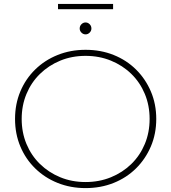

<svg xmlns="http://www.w3.org/2000/svg" viewBox="-20 -959 877 983"><path d="M418 4Q341 4 275 -22.5Q209 -49 160 -97Q111 -145 84 -209.5Q57 -274 57 -350Q57 -426 84 -490.5Q111 -555 160 -603Q209 -651 275 -677.5Q341 -704 418 -704Q496 -704 562 -677.5Q628 -651 676.5 -603Q725 -555 752.5 -490.5Q780 -426 780 -350Q780 -274 752.5 -209.5Q725 -145 676.5 -97Q628 -49 562 -22.5Q496 4 418 4ZM418 -27Q488 -27 548 -51.5Q608 -76 652.5 -119.5Q697 -163 721.5 -222Q746 -281 746 -350Q746 -419 721.5 -478Q697 -537 652.5 -580.5Q608 -624 548 -648.5Q488 -673 418 -673Q348 -673 288.5 -648.5Q229 -624 184.5 -580.5Q140 -537 115.5 -478Q91 -419 91 -350Q91 -281 115.5 -222Q140 -163 184.5 -119.5Q229 -76 288.5 -51.5Q348 -27 418 -27ZM418 -783Q406 -783 397 -792Q388 -801 388 -813Q388 -826 397 -835Q406 -844 418 -844Q430 -844 439 -835Q448 -826 448 -813Q448 -801 439 -792Q430 -783 418 -783ZM277 -912V-939H559V-912Z"/></svg>

Font: Montserrat ExtraLight
Style: Regular
Weight: 200
Designer: Julieta Ulanovsky
Foundry: Julieta Ulanovsky
Version: Version 9.000; ttfautohint (v1.8.4.7-5d5b)